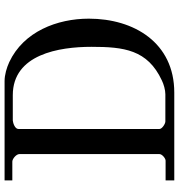

<svg xmlns="http://www.w3.org/2000/svg" viewBox="8 -770 763 818"><g transform="rotate(-90 389.0 -361.5)"><path d="M29 -37V0H403C616 0 718 -172 718 -364C718 -499 663 -642 533 -703C509 -714 479 -723 452 -723H29V-690H109C121 -690 141 -673 141 -660V-63C141 -52 123 -37 113 -37ZM392 -688C566 -688 598 -491 598 -353C598 -215 586 -114 455 -53C439 -45 414 -38 396 -38H280C270 -38 248 -52 248 -63V-664C248 -679 273 -687 284 -688Z"/></g></svg>

Font: MusAnalysis
Style: Regular
Weight: 400
Version: Version 2.0